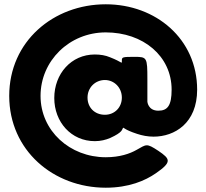

<svg xmlns="http://www.w3.org/2000/svg" viewBox="-20 -860 961 895"><path d="M718 -344C670 -344 667 -386 667 -386V-491C667 -592 665 -595 608 -595C550 -595 548 -594 548 -577C548 -559 552 -570 493 -593C472 -602 448 -606 422 -606C312 -606 233 -516 233 -403C233 -291 312 -202 422 -202C449 -202 473 -208 494 -217C553 -244 548 -256 553 -263C557 -269 554 -257 619 -236C643 -228 669 -223 696 -223C794 -223 899 -286 899 -442C899 -678 707 -840 473 -840C229 -840 23 -667 23 -413C23 -159 229 15 473 15C581 15 657 -18 706 -52C783 -105 774 -119 718 -157C662 -194 663 -187 616 -161C586 -144 539 -127 473 -127C306 -127 169 -250 169 -413C169 -576 303 -709 473 -709C647 -709 780 -599 780 -442C780 -368 761 -344 718 -344ZM388 -405C388 -452 424 -487 469 -487C512 -487 548 -452 548 -405C548 -359 514 -325 469 -325C421 -325 388 -359 388 -405Z"/></svg>

Font: Hussar Print
Style: Bold
Weight: 700
Foundry: Cannot Into Space Fonts
Version: Version 2.00